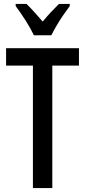

<svg xmlns="http://www.w3.org/2000/svg" viewBox="-20 -960 435 980"><path d="M247 0H148V-625H11V-714H383V-625H247ZM153 -780Q138 -812 111.5 -854Q85 -896 60 -929V-940H115Q133 -923 154.5 -899Q176 -875 198 -850Q222 -879 239.5 -897.5Q257 -916 281 -940H336V-929Q321 -909 303 -883Q285 -857 269 -829.5Q253 -802 242 -780Z"/></svg>

Font: Noto Sans Ethiopic ExtraCondensed Medium
Style: Regular
Weight: 500
Width: 2
Designer: Monotype Design Team
Foundry: Monotype Imaging Inc.
Version: Version 2.102; ttfautohint (v1.8.4.7-5d5b)